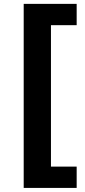

<svg xmlns="http://www.w3.org/2000/svg" viewBox="-20 -757 430 977"><path d="M100.6 -737.3H370.1V-628.9H239.3V90.8H370.1V199.2H100.6Z"/></svg>

Font: Pretendard JP
Style: Bold
Weight: 700
Designer: Base glyphs from Inter by Rasmus Andersson; Hangeul glyphs from Noto Sans CJK(Source Han Sans) by Jang Soo-young and Kan
Foundry: Kil Hyung-jin
Version: Version 1.309